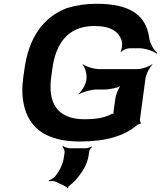

<svg xmlns="http://www.w3.org/2000/svg" viewBox="-20 -741 855 1019"><path d="M430 -108C276 -108 234 -202 252 -334L258 -377C275 -504 336 -603 481 -603C569 -603 612 -573 627 -521C630 -508 627 -477 620 -468L624 -466C630 -475 654 -485 668 -485H718C749 -485 795 -470 812 -456L815 -460C798 -473 776 -509 772 -539C756 -657 676 -721 492 -721C436 -721 383 -713 335 -698C208 -650 132 -538 110 -376L104 -334C96 -279 97 -230 106 -188C130 -72 213 10 404 10C546 10 641 -21 706 -76C710 -80 722 -85 726 -84L728 -87C725 -89 722 -104 723 -109L752 -324C755 -348 775 -385 789 -398L787 -400C772 -388 733 -374 709 -374H509C479 -374 434 -388 420 -400L418 -398C431 -385 442 -348 439 -324L438 -316C435 -292 413 -255 396 -242L398 -240C416 -252 464 -266 494 -266H535C565 -266 614 -277 628 -290L626 -292C611 -280 595 -240 592 -216L584 -160C583 -154 581 -137 584 -134L587 -137C584 -140 571 -136 566 -133C533 -115 481 -108 430 -108ZM277 224 331 250C333 251 337 256 337 258L341 257C341 255 343 250 344 248C356 239 367 229 378 218C411 182 443 136 451 81L453 64C454 55 463 43 469 39L465 36C459 40 444 46 434 46H352C340 46 320 39 315 34L311 37C316 42 324 57 323 67L320 88C314 134 295 167 272 196C265 204 247 215 238 217L240 221C248 219 267 219 277 224Z"/></svg>

Font: Asimov
Style: EdgeWideIt
Weight: 500
Designer: Google
Version: Version 2.000980: 2014